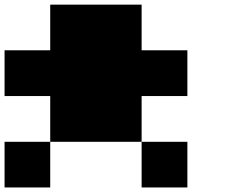

<svg xmlns="http://www.w3.org/2000/svg" viewBox="-20 -1220 1040 840"><path d="M0 -399.9V-599.6H199.7V-399.9ZM599.6 -399.9V-599.6H799.8V-399.9ZM199.7 -599.6V-799.8H0V-1000H199.7V-1199.7H599.6V-1000H799.8V-799.8H599.6V-599.6Z"/></svg>

Font: 8-bit HUD
Style: Regular
Weight: 400
Designer: lSPl
Foundry: https://fontstruct.com
Version: Version 1.0